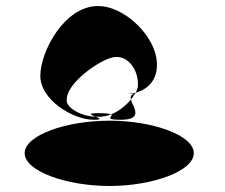

<svg xmlns="http://www.w3.org/2000/svg" viewBox="-20 -862 746 638"><path d="M62 -353C62 -293 201 -244 344 -244C486 -244 624 -293 624 -353C624 -413 486 -461 344 -461C201 -461 62 -413 62 -353ZM114 -610C114 -529 224 -464 291 -464C322 -464 311 -469 298 -474C244 -476 195 -508 202 -534C204 -588 313 -665 358 -672C404 -680 443 -630 438 -572C436 -566 434 -560 431 -554C479 -567 511 -607 499 -673C483 -754 389 -842 306 -842C194 -842 114 -691 114 -610ZM298 -474H314C326 -475 338 -477 349 -482C345 -484 334 -486 309 -486C266 -486 283 -480 298 -474ZM349 -482C360 -476 320 -464 381 -464C459 -464 422 -506 415 -531C398 -511 375 -492 349 -482ZM395 -550H429C430 -551 430 -553 431 -554C420 -551 408 -550 395 -550ZM415 -531C420 -537 424 -544 428 -550C414 -548 413 -541 415 -531ZM429 -550H435Z"/></svg>

Font: Ampere
Style: Cnd
Weight: 400
Version: Version 1